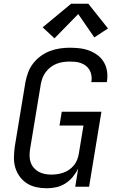

<svg xmlns="http://www.w3.org/2000/svg" viewBox="-20 -998 640 1026"><path d="M230 8Q201 8 173.5 2Q146 -4 123.5 -18.5Q101 -33 85 -55Q69 -77 61.5 -103Q54 -129 54.5 -157.5Q55 -186 59 -215L116 -560Q121 -586 130.5 -611.5Q140 -637 157.5 -659.5Q175 -682 198.5 -699Q222 -716 247.5 -725.5Q273 -735 299.5 -739Q326 -743 352 -743Q379 -743 405.5 -740Q432 -737 456 -728Q480 -719 500.5 -704Q521 -689 534 -667.5Q547 -646 551.5 -620Q556 -594 552 -567Q552 -565 551.5 -563Q551 -561 550 -559H468Q468 -560 468 -561.5Q468 -563 469 -564Q471 -580 468.5 -595.5Q466 -611 458.5 -624Q451 -637 439.5 -646Q428 -655 413.5 -660.5Q399 -666 383.5 -667.5Q368 -669 352 -669Q335 -669 317.5 -666.5Q300 -664 283 -657.5Q266 -651 251 -639.5Q236 -628 225 -613.5Q214 -599 207.5 -582Q201 -565 198 -548L141 -203Q138 -185 138 -166.5Q138 -148 143.5 -131.5Q149 -115 160 -102Q171 -89 186 -80.5Q201 -72 218.5 -68.5Q236 -65 254 -65Q271 -65 287 -67.5Q303 -70 319 -75.5Q335 -81 349.5 -91Q364 -101 375 -114.5Q386 -128 392 -143.5Q398 -159 401 -175L426 -327H298L310 -401H522L456 0H382L398 -98Q387 -75 369.5 -53.5Q352 -32 329 -17.5Q306 -3 280.5 2.5Q255 8 230 8ZM271 -793 208 -852 360 -978H452L557 -846L484 -798L398 -923Z"/></svg>

Font: Iosevka Curly Extended
Style: Italic
Weight: 400
Width: 7
Italic angle: -9°
Monospace: yes
Designer: Belleve Invis
Foundry: Belleve Invis
Version: Version 11.1.0; ttfautohint (v1.8.3)